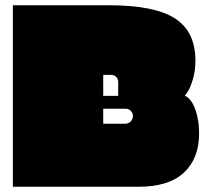

<svg xmlns="http://www.w3.org/2000/svg" viewBox="-20 -711 792 731"><path d="M29 0V-691H395Q568 -691 646 -641Q724 -591 724 -480Q724 -441 714 -408Q704 -375 694 -361L684 -347Q718 -330 732 -264Q738 -237 738 -202Q738 -108 680.5 -54Q623 0 508 0ZM430 -346V-398Q430 -411 422 -418.5Q414 -426 402 -426H373V-346ZM458 -297H373V-240H458Q469 -240 477.5 -248.5Q486 -257 486 -269Q486 -281 478 -289Q470 -297 458 -297Z"/></svg>

Font: Erica One
Style: Regular
Weight: 400
Designer: Miguel Hernandez
Foundry: Miguel Hernandez
Version: Version 1.003